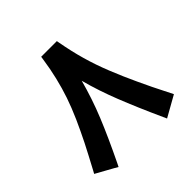

<svg xmlns="http://www.w3.org/2000/svg" viewBox="-173 -794 961 961"><g transform="rotate(-45 307.5 -314.0)"><path d="M252 -646.5 249.5 -629.9C238.3 -551.8 220.2 -478 197.3 -410.2C185.5 -376 171.4 -339.8 154.3 -301.3C137.2 -262.7 119.1 -225.6 101.1 -189C82.5 -152.3 60.1 -109.9 34.2 -61.5L24.9 -44.4L118.2 7.3L135.7 17.6L145 -1C184.6 -83 217.8 -156.2 244.1 -220.7C270.5 -285.2 292.5 -351.1 310.5 -418C327.6 -353.5 349.1 -289.6 374 -226.6C398.9 -163.6 430.7 -88.4 470.2 -2L479 17.6L589.4 -44.4L581.1 -61C549.3 -123 523.4 -176.3 503.4 -220.2C482.9 -263.7 463.4 -309.1 444.3 -356.4C406.7 -450.2 383.3 -534.7 365.7 -630.4L362.8 -646.5Z"/></g></svg>

Font: Samim
Style: Bold
Weight: 700
Foundry: DejaVu fonts team - Redesigned by Saber Rastikerdar
Version: Version 4.0.5